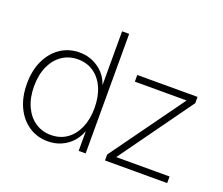

<svg xmlns="http://www.w3.org/2000/svg" viewBox="-120 -908 1276 1098"><g transform="rotate(20 517.5 -359.5)"><path d="M262.7 9.3Q197.3 9.3 146.7 -24.7Q96.2 -58.6 67.6 -119.4Q39.1 -180.2 39.1 -260.7Q39.1 -341.3 67.9 -402.1Q96.7 -462.9 147.2 -496.8Q197.8 -530.8 262.7 -530.8Q307.6 -530.8 344.7 -513.9Q381.8 -497.1 408.4 -468.5Q435.1 -439.9 446.8 -402.8H448.2V-727.5H491.2V0H448.7V-117.7H447.3Q434.1 -81.1 407.5 -52.2Q380.9 -23.4 344 -7.1Q307.1 9.3 262.7 9.3ZM267.1 -30.8Q322.8 -30.8 363.8 -59.6Q404.8 -88.4 427.5 -140.1Q450.2 -191.9 450.2 -260.7Q450.2 -330.1 427.5 -381.8Q404.8 -433.6 363.5 -462.2Q322.3 -490.7 267.1 -490.7Q213.4 -490.7 171.6 -462.6Q129.9 -434.6 106.2 -382.8Q82.5 -331.1 82.5 -260.7Q82.5 -190.9 106.2 -139.2Q129.9 -87.4 171.6 -59.1Q213.4 -30.8 267.1 -30.8ZM608.9 0V-36.1L929.2 -480.5V-481.9H615.2V-522.5H981.9V-484.4L664.1 -42V-40H987.3V0Z"/></g></svg>

Font: Inter 28pt ExtraLight
Style: Regular
Weight: 250
Designer: Rasmus Andersson
Foundry: rsms
Version: Version 4.001;git-66647c0bb